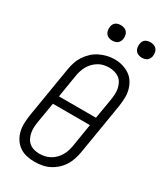

<svg xmlns="http://www.w3.org/2000/svg" viewBox="-230 -1026 960 1123"><g transform="rotate(30 250.0 -464.5)"><path d="M201 8Q173 8 146.5 2Q120 -4 98.5 -19Q77 -34 63 -56Q49 -78 42.5 -103.5Q36 -129 37 -157Q38 -185 42 -213L99 -558Q103 -582 111 -606.5Q119 -631 133.5 -653Q148 -675 167.5 -693Q187 -711 210.5 -722.5Q234 -734 258.5 -740Q283 -746 309 -746Q337 -746 363 -738.5Q389 -731 410.5 -716.5Q432 -702 446 -679.5Q460 -657 466.5 -631.5Q473 -606 472 -578Q471 -550 467 -522L410 -177Q406 -153 398 -128.5Q390 -104 376 -82Q362 -60 342 -42Q322 -24 298.5 -12.5Q275 -1 250 3.5Q225 8 201 8ZM134 -395H384L407 -531Q410 -550 411 -569.5Q412 -589 408.5 -606.5Q405 -624 396.5 -640.5Q388 -657 374 -667.5Q360 -678 342 -683Q324 -688 305 -688Q287 -688 269 -684Q251 -680 235 -670.5Q219 -661 205.5 -647.5Q192 -634 182.5 -617.5Q173 -601 167.5 -583.5Q162 -566 159 -549ZM202 -47Q220 -47 238 -51Q256 -55 272.5 -64Q289 -73 303 -87Q317 -101 326.5 -117Q336 -133 341.5 -151Q347 -169 350 -186L375 -340H125L102 -204Q99 -185 98 -166Q97 -147 100.5 -129Q104 -111 112 -95Q120 -79 133.5 -68Q147 -57 165 -52Q183 -47 202 -47ZM440 -833Q428 -833 416.5 -837.5Q405 -842 398 -851Q391 -860 389 -872.5Q387 -885 389 -898Q390 -906 394.5 -914.5Q399 -923 406.5 -928Q414 -933 423 -935Q432 -937 440 -937Q453 -937 464.5 -932.5Q476 -928 483 -919Q490 -910 492 -897.5Q494 -885 492 -872Q490 -864 485.5 -855.5Q481 -847 473.5 -842Q466 -837 457.5 -835Q449 -833 440 -833ZM240 -833Q228 -833 216.5 -837.5Q205 -842 198 -851Q191 -860 189 -872.5Q187 -885 189 -898Q190 -906 194.5 -914.5Q199 -923 206.5 -928Q214 -933 223 -935Q232 -937 240 -937Q253 -937 264.5 -932.5Q276 -928 283 -919Q290 -910 292 -897.5Q294 -885 292 -872Q290 -864 285.5 -855.5Q281 -847 273.5 -842Q266 -837 257.5 -835Q249 -833 240 -833Z"/></g></svg>

Font: Iosevka Slab Light
Style: Italic
Weight: 300
Italic angle: -9°
Monospace: yes
Designer: Belleve Invis
Foundry: Belleve Invis
Version: Version 11.1.1; ttfautohint (v1.8.3)